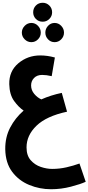

<svg xmlns="http://www.w3.org/2000/svg" viewBox="-20 -977 640 1389"><path d="M600 338 555 206Q511 222 460.5 233.5Q410 245 357 245Q318 245 275 230.5Q232 216 202 182Q172 148 172 89Q172 2 244 -67.5Q316 -137 465 -169L427 -305Q349 -289 279 -258Q250 -271 227.5 -298Q205 -325 205 -359Q205 -391 226.5 -413Q248 -435 285 -435Q316 -435 354 -426L377 -561Q323 -576 271 -576Q180 -576 112.5 -519Q45 -462 47 -368Q49 -292 82 -246.5Q115 -201 151 -177Q90 -124 53.5 -54Q17 16 18 103Q20 202 68 266Q116 330 191.5 361Q267 392 349 392Q422 392 493 373.5Q564 355 600 338ZM289 -820Q317 -820 337 -840Q357 -860 357 -888Q357 -917 337 -937Q317 -957 289 -957Q259 -957 239.5 -937Q220 -917 220 -888Q220 -860 239.5 -840Q259 -820 289 -820ZM207 -672Q235 -672 255 -692.5Q275 -713 275 -741Q275 -769 255 -790Q235 -811 207 -811Q179 -811 158.5 -790Q138 -769 138 -741Q138 -713 158.5 -692.5Q179 -672 207 -672ZM375 -672Q403 -672 423 -692.5Q443 -713 443 -741Q443 -769 423 -790Q403 -811 375 -811Q347 -811 327.5 -790Q308 -769 308 -741Q308 -713 327.5 -692.5Q347 -672 375 -672Z"/></svg>

Font: Noto Sans Arabic Condensed Extra
Style: Regular
Weight: 800
Width: 3
Designer: Nadine Chahine - Monotype Design Team
Foundry: Monotype Imaging Inc.
Version: Version 1.902